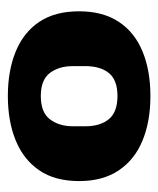

<svg xmlns="http://www.w3.org/2000/svg" viewBox="24 -764 412 501"><g transform="rotate(-90 230.5 -513.0)"><path d="M231 -327Q165 -327 115 -347.5Q65 -368 37 -409.5Q9 -451 9 -513Q9 -576 37 -617Q65 -658 115 -678.5Q165 -699 231 -699Q297 -699 347 -678.5Q397 -658 424.5 -617Q452 -576 452 -513Q452 -451 424.5 -409.5Q397 -368 347 -347.5Q297 -327 231 -327ZM231 -413Q273 -413 291 -435.5Q309 -458 309 -497V-529Q309 -566 291 -589.5Q273 -613 231 -613Q188 -613 170 -589Q152 -565 152 -529V-497Q152 -458 170.5 -435.5Q189 -413 231 -413Z"/></g></svg>

Font: Archivo SemiExpanded Black
Style: Regular
Weight: 900
Width: 6
Designer: Hector Gatti
Foundry: Omnibus-Type
Version: Version 2.001